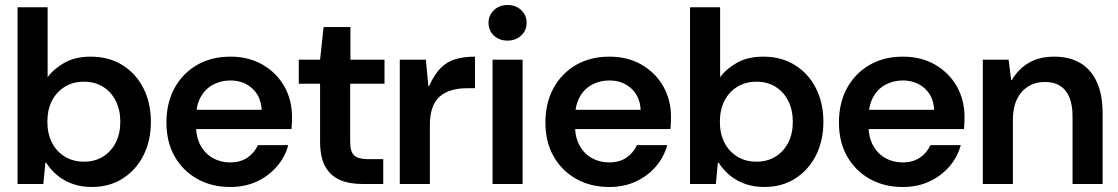

<svg xmlns="http://www.w3.org/2000/svg" viewBox="-20 -734 4459 766"><path d="M346 12Q306 12 272 0.5Q238 -11 211 -32.5Q184 -54 164 -85H161L153 0H50V-705H170V-426Q194 -459 237 -483.5Q280 -508 342 -508Q415 -508 469 -474Q523 -440 552.5 -381.5Q582 -323 582 -248Q582 -173 552.5 -114.5Q523 -56 470 -22Q417 12 346 12ZM315 -89Q359 -89 391.5 -109.5Q424 -130 442 -165.5Q460 -201 460 -248Q460 -295 442 -331Q424 -367 391.5 -387.5Q359 -408 315 -408Q271 -408 238 -387.5Q205 -367 187 -331.5Q169 -296 169 -248Q169 -201 187 -165.5Q205 -130 238 -109.5Q271 -89 315 -89Z M899 12Q824 12 766.5 -20.5Q709 -53 676.5 -110.5Q644 -168 644 -245Q644 -323 676 -382Q708 -441 765.5 -474.5Q823 -508 899 -508Q973 -508 1028.5 -475.5Q1084 -443 1114.5 -389Q1145 -335 1145 -267Q1145 -257 1144.5 -245Q1144 -233 1143 -219H731V-296H1024Q1021 -350 986 -381.5Q951 -413 899 -413Q862 -413 830.5 -396.5Q799 -380 780.5 -346.5Q762 -313 762 -262V-233Q762 -187 780 -154Q798 -121 829 -103.5Q860 -86 898 -86Q939 -86 967 -105Q995 -124 1009 -155H1130Q1117 -107 1084.5 -69.5Q1052 -32 1005 -10Q958 12 899 12Z M1425 0Q1374 0 1336.5 -16Q1299 -32 1278 -69Q1257 -106 1257 -169V-400H1172V-496H1257L1271 -626H1378V-496H1514V-400H1377V-169Q1377 -128 1393.5 -113.5Q1410 -99 1449 -99H1509V0Z M1575 0V-496H1679L1689 -391H1692Q1714 -439 1739.5 -464Q1765 -489 1798.5 -498.5Q1832 -508 1875 -508V-382H1843Q1808 -382 1780 -373.5Q1752 -365 1733 -347.5Q1714 -330 1704.5 -302Q1695 -274 1695 -234V0Z M1945 0V-496H2065V0ZM2005 -572Q1972 -572 1950.5 -592Q1929 -612 1929 -643Q1929 -673 1950.5 -693.5Q1972 -714 2005 -714Q2038 -714 2059.5 -693.5Q2081 -673 2081 -643Q2081 -613 2059.5 -592.5Q2038 -572 2005 -572Z M2411 12Q2336 12 2278.5 -20.5Q2221 -53 2188.5 -110.5Q2156 -168 2156 -245Q2156 -323 2188 -382Q2220 -441 2277.5 -474.5Q2335 -508 2411 -508Q2485 -508 2540.5 -475.5Q2596 -443 2626.5 -389Q2657 -335 2657 -267Q2657 -257 2656.5 -245Q2656 -233 2655 -219H2243V-296H2536Q2533 -350 2498 -381.5Q2463 -413 2411 -413Q2374 -413 2342.5 -396.5Q2311 -380 2292.5 -346.5Q2274 -313 2274 -262V-233Q2274 -187 2292 -154Q2310 -121 2341 -103.5Q2372 -86 2410 -86Q2451 -86 2479 -105Q2507 -124 2521 -155H2642Q2629 -107 2596.5 -69.5Q2564 -32 2517 -10Q2470 12 2411 12Z M3029 12Q2989 12 2955 0.5Q2921 -11 2894 -32.5Q2867 -54 2847 -85H2844L2836 0H2733V-705H2853V-426Q2877 -459 2920 -483.5Q2963 -508 3025 -508Q3098 -508 3152 -474Q3206 -440 3235.5 -381.5Q3265 -323 3265 -248Q3265 -173 3235.5 -114.5Q3206 -56 3153 -22Q3100 12 3029 12ZM2998 -89Q3042 -89 3074.5 -109.5Q3107 -130 3125 -165.5Q3143 -201 3143 -248Q3143 -295 3125 -331Q3107 -367 3074.5 -387.5Q3042 -408 2998 -408Q2954 -408 2921 -387.5Q2888 -367 2870 -331.5Q2852 -296 2852 -248Q2852 -201 2870 -165.5Q2888 -130 2921 -109.5Q2954 -89 2998 -89Z M3582 12Q3507 12 3449.5 -20.5Q3392 -53 3359.5 -110.5Q3327 -168 3327 -245Q3327 -323 3359 -382Q3391 -441 3448.5 -474.5Q3506 -508 3582 -508Q3656 -508 3711.5 -475.5Q3767 -443 3797.5 -389Q3828 -335 3828 -267Q3828 -257 3827.5 -245Q3827 -233 3826 -219H3414V-296H3707Q3704 -350 3669 -381.5Q3634 -413 3582 -413Q3545 -413 3513.5 -396.5Q3482 -380 3463.5 -346.5Q3445 -313 3445 -262V-233Q3445 -187 3463 -154Q3481 -121 3512 -103.5Q3543 -86 3581 -86Q3622 -86 3650 -105Q3678 -124 3692 -155H3813Q3800 -107 3767.5 -69.5Q3735 -32 3688 -10Q3641 12 3582 12Z M3901 0V-496H4004L4014 -415H4017Q4042 -458 4084 -483Q4126 -508 4186 -508Q4247 -508 4290 -482.5Q4333 -457 4356 -406.5Q4379 -356 4379 -282V0H4259V-270Q4259 -336 4231.5 -371.5Q4204 -407 4148 -407Q4111 -407 4082 -389Q4053 -371 4037 -337.5Q4021 -304 4021 -256V0Z"/></svg>

Font: DM Sans 9pt 36pt SemiBold
Style: Regular
Weight: 600
Version: Version 4.004;gftools[0.9.30]